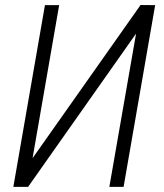

<svg xmlns="http://www.w3.org/2000/svg" viewBox="-20 -731 643 751"><path d="M107.4 -112.3 529.8 -711.4 586.9 -710.9 463.4 0H407.7L512.2 -599.6L89.8 0H32.2L155.8 -710.9H211.4Z"/></svg>

Font: Roboto Condensed Light
Style: Italic
Weight: 300
Italic angle: -12°
Designer: Christian Robertson
Foundry: Google
Version: Version 3.0; 2020